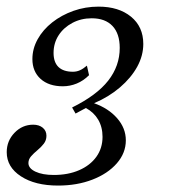

<svg xmlns="http://www.w3.org/2000/svg" viewBox="-35 -446 525 585"><path d="M141.9 119.4Q71.8 119.4 28.6 91.1Q-14.5 62.9 -14.5 17.7Q-14.5 -16.9 9.3 -41.5Q33.1 -66.1 66.1 -66.1Q83.9 -66.1 95.2 -56.9Q106.5 -47.6 106.5 -32.3Q106.5 -18.5 98.4 -8.1Q90.3 2.4 79 11.7Q67.7 21 59.7 30.2Q51.6 39.5 51.6 50.8Q51.6 66.9 73 77Q94.4 87.1 129 87.1Q172.6 87.1 206 72.6Q239.5 58.1 258.5 31.9Q277.4 5.6 277.4 -29Q277.4 -58.9 264.1 -81.5Q250.8 -104 226.6 -116.9L195.2 -100L184.7 -118.5Q259.7 -155.6 294.8 -200.4Q329.8 -245.2 329.8 -300Q329.8 -343.5 307.7 -366.9Q285.5 -390.3 244.4 -390.3Q212.1 -390.3 185.5 -376.2Q158.9 -362.1 143.5 -338.3Q128.2 -314.5 128.2 -284.7Q128.2 -256.5 143.1 -241.9Q158.1 -227.4 187.1 -227.4Q198.4 -227.4 208.5 -231.9Q218.5 -236.3 229.8 -246L236.3 -216.9Q219.4 -200 198.8 -191.5Q178.2 -183.1 156.5 -183.1Q113.7 -183.1 88.7 -205.6Q63.7 -228.2 63.7 -266.1Q63.7 -297.6 79.8 -326.6Q96 -355.6 124.2 -377.8Q152.4 -400 188.7 -412.9Q225 -425.8 265.3 -425.8Q326.6 -425.8 364.1 -395.2Q401.6 -364.5 401.6 -312.1Q401.6 -276.6 383.1 -242.7Q364.5 -208.9 330.6 -179.8Q296.8 -150.8 251.6 -131.5Q295.2 -116.1 321.8 -85.9Q348.4 -55.6 348.4 -18.5Q348.4 20.2 321 51.6Q293.5 83.1 246.8 101.2Q200 119.4 141.9 119.4Z"/></svg>

Font: Playfair 5pt SemiExpanded Light 12pt
Style: Italic
Weight: 300
Italic angle: -15.6°
Version: Version 2.000;gftools[0.9.28]